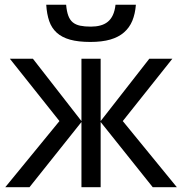

<svg xmlns="http://www.w3.org/2000/svg" viewBox="-20 -781 760 801"><path d="M319.8 -275.9V-536.1H399.9V-275.9L603 -536.1H699.2L492.2 -275.9L717.8 0H617.2L399.9 -272V0H319.8V-272L103 0H2L228 -275.9L21 -536.1H117.2ZM546.9 -761.2Q543.9 -723.1 532 -694.3Q520 -665.5 497.3 -645.8Q474.6 -626 440.2 -616Q405.8 -606 356.9 -606Q306.6 -606 272.5 -615.5Q238.3 -625 216.8 -644.5Q195.3 -664.1 185.3 -693.1Q175.3 -722.2 172.9 -761.2H255.9Q258.3 -733.4 264.9 -715.6Q271.5 -697.8 283.7 -687.7Q295.9 -677.7 314.5 -673.8Q333 -669.9 358.9 -669.9Q380.4 -669.9 398.2 -674.6Q416 -679.2 429.2 -689.7Q442.4 -700.2 450.7 -717.8Q459 -735.4 461.9 -761.2Z"/></svg>

Font: Genotype
Style: Regular
Weight: 400
Foundry: Ascender Corporation
Version: Version 1.00